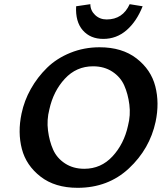

<svg xmlns="http://www.w3.org/2000/svg" viewBox="-20 -891 797 918"><path d="M474 -705Q537 -705 585 -746.5Q633 -788 662 -861L600 -871Q567 -798 490 -798Q457 -798 434.5 -819.5Q412 -841 412 -871L344 -861Q340 -787 376 -746Q412 -705 474 -705ZM351 7Q243 7 174 -46.5Q105 -100 84.5 -179Q64 -258 83 -348Q96 -410 127.5 -466Q159 -522 205 -567Q251 -612 316.5 -638.5Q382 -665 456 -665Q564 -665 633 -611.5Q702 -558 722.5 -478.5Q743 -399 724 -309Q696 -179 596.5 -86Q497 7 351 7ZM383 -84Q463 -84 518 -143.5Q573 -203 592 -290Q605 -340 598.5 -391Q592 -442 574 -482.5Q556 -523 517 -548.5Q478 -574 425 -574Q345 -574 290 -514.5Q235 -455 216 -368Q203 -318 209.5 -267Q216 -216 234 -175.5Q252 -135 291 -109.5Q330 -84 383 -84Z"/></svg>

Font: EauTest
Style: Bold Italic
Weight: 700
Italic angle: -12°
Designer: Christian Thalmann (Catharsis Fonts)
Version: Version 0.001;PS 000.001;hotconv 1.0.88;makeotf.lib2.5.64775